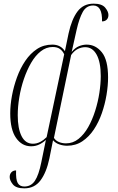

<svg xmlns="http://www.w3.org/2000/svg" viewBox="-20 -790 648 1050"><path d="M113 240Q68 240 50.5 218.5Q33 197 33 178Q33 162 42.5 152Q52 142 68 142Q66 192 77 211Q88 230 113 230Q150 230 171 198.5Q192 167 206 97L231 -25Q214 -9 194 0.5Q174 10 150 10Q100 10 68 -35.5Q36 -81 36 -170Q36 -216 45.5 -267Q55 -318 73 -367.5Q91 -417 118.5 -457.5Q146 -498 182.5 -522Q219 -546 266 -546Q312 -546 335 -510L355 -607Q372 -685 404 -727.5Q436 -770 492 -770Q537 -770 555 -748.5Q573 -727 573 -708Q573 -692 563.5 -682.5Q554 -673 538 -673Q540 -760 490 -760Q452 -760 432.5 -724.5Q413 -689 399 -627L372 -506Q391 -529 412 -537.5Q433 -546 454 -546Q503 -546 537 -504Q571 -462 571 -366Q571 -322 562.5 -271Q554 -220 537 -171Q520 -122 493.5 -82Q467 -42 430.5 -17.5Q394 7 347 7Q326 7 305 0Q284 -7 270 -23L250 77Q234 153 201.5 196.5Q169 240 113 240ZM160 -4Q181 -4 200 -14Q219 -24 235 -40L331 -493Q323 -511 308 -522Q293 -533 268 -533Q233 -533 203 -509.5Q173 -486 150 -446Q127 -406 110.5 -357.5Q94 -309 85.5 -257.5Q77 -206 77 -160Q77 -87 98 -45.5Q119 -4 160 -4ZM341 -6Q379 -6 409.5 -30.5Q440 -55 462.5 -95Q485 -135 500.5 -184Q516 -233 523.5 -282.5Q531 -332 531 -374Q531 -450 508.5 -491Q486 -532 446 -532Q426 -532 406 -522.5Q386 -513 369 -489L275 -36Q284 -21 302 -13.5Q320 -6 341 -6Z"/></svg>

Font: Noto Serif Display Condensed ExtraLight
Style: Italic
Weight: 200
Width: 3
Italic angle: -12°
Designer: Monotype Design Team
Foundry: Monotype Imaging Inc.
Version: Version 2.009